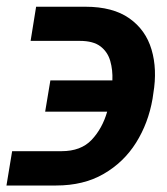

<svg xmlns="http://www.w3.org/2000/svg" viewBox="-42 -554 505 579"><path d="M-5.4 -98.1H143.6Q202.1 -98.1 234.4 -132.3Q266.6 -166.5 281.2 -217.3H94.2L109.9 -311.5H296.9Q298.3 -342.8 290.5 -370.1Q282.7 -397.5 261 -414.1Q239.3 -430.7 198.7 -430.7H50.3L66.9 -533.7H215.3Q298.3 -533.7 347.9 -498.8Q397.5 -463.9 415 -404.5Q432.6 -345.2 420.4 -272.5L418 -255.9Q405.3 -182.6 368.2 -123.5Q331.1 -64.5 270.5 -29.5Q210 5.4 127.4 5.4H-22.5Z"/></svg>

Font: Inter Display SemiBold
Style: Italic
Weight: 600
Italic angle: -9.39999°
Designer: Rasmus Andersson
Foundry: rsms
Version: Version 4.000;git-a52131595